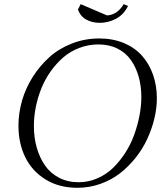

<svg xmlns="http://www.w3.org/2000/svg" viewBox="-20 -896 795 924"><path d="M68.8 -291Q68.8 -351.1 85.9 -411.1Q103 -471.2 137 -524.9Q170.9 -578.6 217 -620.4Q263.2 -662.1 325.7 -686.5Q388.2 -710.9 458 -710.9Q522.9 -710.9 575.7 -689Q628.4 -667 663.1 -628.2Q697.8 -589.4 716.3 -536.9Q734.9 -484.4 734.9 -422.9Q734.9 -375.5 722.9 -325.4Q710.9 -275.4 688.7 -227.3Q666.5 -179.2 632.6 -136.7Q598.6 -94.2 557.4 -62Q516.1 -29.8 462.9 -11Q409.7 7.8 352.1 7.8Q264.6 7.8 199.5 -32.2Q134.3 -72.3 101.6 -139.4Q68.8 -206.5 68.8 -291ZM143.1 -289.1Q143.1 -234.4 156.7 -186Q170.4 -137.7 196.3 -100.1Q222.2 -62.5 263.9 -40.8Q305.7 -19 357.9 -19Q405.3 -19 448.2 -37.6Q491.2 -56.2 523.4 -87.4Q555.7 -118.7 582.3 -159.7Q608.9 -200.7 625.5 -246.6Q642.1 -292.5 651.1 -338.9Q660.2 -385.3 660.2 -428.2Q660.2 -481 647.5 -526.4Q634.8 -571.8 610.1 -606.9Q585.4 -642.1 545.4 -662.1Q505.4 -682.1 454.1 -682.1Q405.8 -682.1 362.1 -665.5Q318.4 -648.9 284.9 -620.1Q251.5 -591.3 224.1 -553Q196.8 -514.6 179.2 -470.9Q161.6 -427.2 152.3 -380.9Q143.1 -334.5 143.1 -289.1ZM355 -850.1 368.2 -876 495.1 -821.8Q544.9 -824.7 575.2 -876L596.2 -867.2Q575.2 -825.2 538.1 -805.7Q501 -786.1 460 -786.1Q423.8 -786.1 395.5 -801.5Q367.2 -816.9 355 -850.1Z"/></svg>

Font: Dihjauti S
Style: Italic
Weight: 400
Italic angle: -9°
Designer: T. Christopher White
Version: Version 3.0.0